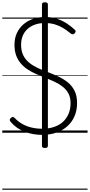

<svg xmlns="http://www.w3.org/2000/svg" viewBox="-20 -1164 788 1684"><path d="M350 19Q312 19 273 12.5Q234 6 197.5 -8Q161 -22 129.5 -44Q98 -66 73 -96Q65 -106 65.5 -113.5Q66 -121 75 -129Q84 -138 91.5 -138.5Q99 -139 112 -126Q140 -97 176 -76.5Q212 -56 256 -45.5Q300 -35 350 -35Q407 -35 452.5 -50Q498 -65 530.5 -94Q563 -123 581 -165Q599 -207 599 -260Q599 -309 580.5 -343.5Q562 -378 530.5 -403Q499 -428 458.5 -447Q418 -466 373 -483Q334 -499 295 -516Q256 -533 222.5 -555Q189 -577 163 -607Q137 -637 122 -677Q107 -717 107 -771Q107 -829 128 -874Q149 -919 185.5 -950.5Q222 -982 270.5 -998.5Q319 -1015 374 -1015Q433 -1015 480.5 -999Q528 -983 566 -958Q604 -933 635 -904Q644 -896 643.5 -888.5Q643 -881 636 -873Q626 -863 618 -863Q610 -863 599 -871Q567 -898 533 -918.5Q499 -939 460 -950.5Q421 -962 374 -962Q326 -962 287.5 -948.5Q249 -935 221.5 -910Q194 -885 179.5 -850Q165 -815 165 -771Q165 -717 184 -679Q203 -641 235.5 -614.5Q268 -588 309.5 -568.5Q351 -549 396 -533Q443 -515 489 -494Q535 -473 573 -443Q611 -413 633.5 -368.5Q656 -324 656 -260Q656 -197 634 -145.5Q612 -94 571.5 -57.5Q531 -21 475 -1Q419 19 350 19ZM374 134Q348 134 348 115V-1125Q348 -1144 374 -1144Q400 -1144 400 -1125V115Q400 134 374 134ZM0 490H748V500H0ZM0 -20H748V0H0ZM0 -505H748V-500H0ZM0 -1010H748V-1000H0Z"/></svg>

Font: Playwrite ES Guides
Style: Regular
Weight: 400
Designer: Veronika Burian, José Scaglione
Foundry: TypeTogether
Version: Version 1.003